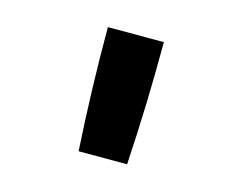

<svg xmlns="http://www.w3.org/2000/svg" viewBox="-59 -856 617 497"><g transform="rotate(15 250.0 -607.0)"><path d="M185 -442Q180 -524 177.5 -606.5Q175 -689 175 -772H325Q325 -689 322.5 -606.5Q320 -524 315 -442Z"/></g></svg>

Font: Iosevka Curly Slab Heavy
Style: Regular
Weight: 900
Monospace: yes
Designer: Belleve Invis
Foundry: Belleve Invis
Version: Version 22.1.2; ttfautohint (v1.8.4)